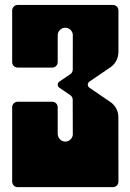

<svg xmlns="http://www.w3.org/2000/svg" viewBox="-20 -769 536 789"><path d="M347.3 -433.5 433.7 -492.4C451.6 -504.6 463.3 -524 465.8 -545.3C466.3 -548.9 466.7 -552.5 466.7 -556.2V-726.1C466.7 -738.5 456.6 -748.6 444.2 -748.6H52.5C46.3 -748.6 40.6 -746.1 36.6 -742C35.1 -740.5 33.9 -738.8 32.9 -737C31.1 -733.7 30 -730.1 30 -726.1V-513.7C30 -501.3 40 -491.3 52.5 -491.3H194.7C207.1 -491.3 217.1 -501.3 217.1 -513.7V-623.9C217.1 -641.1 231.1 -655 248.3 -655H248.4C264.5 -655 277.6 -642.7 279.2 -627L279 -483C279 -475.6 275.4 -468.7 269.2 -464.5L223.7 -433.5C215 -427.5 215 -414.7 223.7 -408.7L269 -377.8C275.1 -373.6 278.8 -366.7 278.8 -359.3L279.2 -215.2C277.5 -198.6 263 -185.8 245.6 -187.2C229.2 -188.6 217.1 -203.4 217.1 -219.9V-328.4C217.1 -340.8 207.1 -350.9 194.7 -350.9H52.5C40.1 -350.9 30 -340.8 30 -328.4V-22.4C30 -20.9 30.2 -19.4 30.5 -17.9C30.8 -16.4 31.2 -15 31.8 -13.7C32.3 -12.5 32.9 -11.3 33.6 -10.3C33.8 -9.9 34.1 -9.6 34.3 -9.3C34.9 -8.5 35.5 -7.8 36.1 -7.1C36.4 -6.8 36.6 -6.5 36.9 -6.3C37.8 -5.4 38.8 -4.5 39.9 -3.8C39.9 -3.8 39.9 -3.8 39.9 -3.8C41 -3.1 42.1 -2.5 43.3 -2C43.7 -1.8 44 -1.7 44.4 -1.5C45.3 -1.2 46.3 -0.9 47.2 -0.7C47.6 -0.6 48 -0.5 48.4 -0.4C49.7 -0.1 51.1 0 52.5 0H444.2C456.6 0 466.7 -10 466.7 -22.4L466.4 -287.9C466.4 -312.7 454.1 -335.8 433.7 -349.8L347.3 -408.7C338.6 -414.6 338.6 -427.5 347.3 -433.4Z"/></svg>

Font: Gridlock
Style: Regular
Weight: 400
Designer: Abhik Krishna Ghosh
Version: Version 001.000